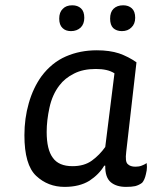

<svg xmlns="http://www.w3.org/2000/svg" viewBox="-20 -694 584 733"><path d="M501 -456.1Q470.7 -477.5 434.6 -490.2Q398.4 -502 349.6 -502Q285.2 -502 231.4 -478.5Q177.7 -455.1 138.7 -403.3Q106.4 -358.4 89.8 -299.8Q73.2 -242.2 73.2 -177.7Q73.2 -64.5 118.2 -22.5Q163.1 19.5 226.6 19.5Q283.2 19.5 321.3 -3.9Q358.4 -28.3 377.9 -61.5Q378.9 -61.5 381.8 -61.5Q380.9 -16.6 403.3 2Q424.8 19.5 460.9 19.5Q482.4 19.5 496.1 16.6Q510.7 12.7 522.5 3.9Q532.2 -6.8 537.1 -29.3Q541 -43.9 541 -56.6Q541 -64.5 540 -71.3Q531.2 -65.4 520.5 -61.5Q510.7 -57.6 497.1 -57.6Q477.5 -57.6 467.8 -67.4Q457 -76.2 461.9 -114.3Q474.6 -227.5 501 -456.1ZM381.8 -132.8Q360.4 -102.5 331.1 -81.1Q301.8 -59.6 256.8 -59.6Q204.1 -59.6 181.6 -91.8Q158.2 -123 158.2 -190.4Q158.2 -234.4 168.9 -283.2Q179.7 -333 207 -368.2Q227.5 -395.5 262.7 -413.1Q296.9 -430.7 345.7 -430.7Q368.2 -430.7 385.7 -426.8Q403.3 -422.9 417 -414.1Q405.3 -320.3 381.8 -132.8ZM255.9 -673.8Q232.4 -673.8 219.7 -660.2Q206.1 -647.5 206.1 -623Q206.1 -598.6 218.8 -586.9Q230.5 -575.2 251 -575.2Q273.4 -575.2 288.1 -588.9Q301.8 -602.5 301.8 -626Q301.8 -650.4 289.1 -662.1Q276.4 -673.8 255.9 -673.8ZM450.2 -673.8Q426.8 -673.8 413.1 -660.2Q400.4 -647.5 400.4 -623Q400.4 -598.6 412.1 -586.9Q424.8 -575.2 445.3 -575.2Q467.8 -575.2 481.4 -588.9Q496.1 -602.5 496.1 -626Q496.1 -650.4 483.4 -662.1Q470.7 -673.8 450.2 -673.8Z"/></svg>

Font: cl
Style: Italic
Weight: 400
Designer: Mitja Miklavcic
Version: Version 7.504; 2011; Build 1022